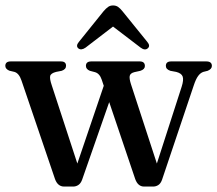

<svg xmlns="http://www.w3.org/2000/svg" viewBox="-20 -679 798 705"><path d="M249 6H215.5Q192 6 182 -21.5L59 -383Q50 -410 33 -415L14 -419.5Q-0.5 -426 -0.5 -437Q-0.5 -453.5 19.5 -453.5H203.5Q222.5 -453.5 222.5 -437.5Q222.5 -424.5 206.5 -419L186 -415Q166.5 -410 164.2 -399.8Q162 -389.5 170 -366L264 -78.5L361 -364L353.5 -386.5Q346 -409 329 -414L310 -419Q295.5 -425 295.5 -437Q295.5 -453.5 315.5 -453.5H493Q512 -453.5 512 -436.5Q512 -424.5 495.5 -419L473 -414Q458 -410 456.2 -399.8Q454.5 -389.5 461 -369.5L556 -78.5L647 -360.5Q655 -385.5 650.8 -397.8Q646.5 -410 627 -415L605.5 -419Q589 -424.5 589 -437Q589 -453.5 608.5 -453.5H737.5Q758 -453.5 758 -437Q758 -425.5 742.5 -419L726.5 -415Q716 -411.5 707.5 -400Q699 -388.5 691 -364L575 -19Q570 -5 561.2 0.5Q552.5 6 542.5 6H509Q486.5 6 476.5 -21.5L381 -304L281.5 -19Q276.5 -5.5 267.8 0.2Q259 6 249 6ZM294 -504Q278 -493 267.5 -501.5Q257.5 -510.5 269.5 -525L360.5 -638Q369 -648 376.8 -653.5Q384.5 -659 395 -659Q406 -659 413.8 -653.5Q421.5 -648 429.5 -638L521 -525Q533 -510.5 522.5 -501.5Q512 -492.5 496.5 -504L395 -581.5Z"/></svg>

Font: Fraunces 72pt Soft
Style: Regular
Weight: 400
Version: Version 1.000;[b76b70a41]